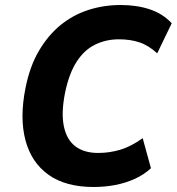

<svg xmlns="http://www.w3.org/2000/svg" viewBox="-20 -736 706 767"><path d="M354 11Q242 11 173.5 -38Q105 -87 81.5 -176.5Q58 -266 82 -385Q99 -471 135.5 -533Q172 -595 221.5 -635.5Q271 -676 332.5 -696Q394 -716 462 -716Q527 -716 579 -698.5Q631 -681 666 -643L608 -523Q573 -555 536.5 -567Q500 -579 455 -579Q404 -579 360.5 -558Q317 -537 286.5 -490Q256 -443 240 -366Q224 -286 235 -232Q246 -178 281 -151.5Q316 -125 372 -125Q418 -125 461 -138Q504 -151 550 -184L583 -64Q555 -38 518.5 -21.5Q482 -5 440.5 3Q399 11 354 11Z"/></svg>

Font: Nunito Sans 7pt SemiCondensed ExtraBold
Style: Italic
Weight: 800
Width: 4
Italic angle: -9°
Designer: Vernon Adams
Foundry: Vernon Adams
Version: Version 3.101;gftools[0.9.27]